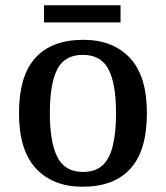

<svg xmlns="http://www.w3.org/2000/svg" viewBox="-20 -698 629 728"><path d="M293 10Q181 10 116.5 -59Q52 -128 52 -269Q52 -410 114 -478.5Q176 -547 296 -547Q408 -547 472.5 -478.5Q537 -410 537 -269Q537 -128 475 -59Q413 10 293 10ZM295 -46Q341 -46 368.5 -71Q396 -96 408 -146.5Q420 -197 420 -269Q420 -380 391.5 -435Q363 -490 294 -490Q225 -490 197 -435Q169 -380 169 -269Q169 -159 197.5 -102.5Q226 -46 295 -46ZM147 -613V-678H437V-613Z"/></svg>

Font: Noto Rashi Hebrew Medium
Style: Regular
Weight: 500
Version: Version 1.006